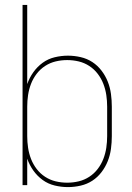

<svg xmlns="http://www.w3.org/2000/svg" viewBox="-20 -755 540 783"><path d="M257 8Q230 8 203 1.5Q176 -5 154 -21Q132 -37 116 -59.5Q100 -82 91 -108V0H72V-735H91V-412Q100 -438 116 -460.5Q132 -483 154 -499Q176 -515 203 -521.5Q230 -528 257 -528Q283 -528 309 -522Q335 -516 356.5 -502Q378 -488 394 -467Q410 -446 419.5 -422Q429 -398 432.5 -372Q436 -346 436 -320V-200Q436 -174 432.5 -148Q429 -122 419.5 -98Q410 -74 394 -53Q378 -32 356.5 -18Q335 -4 309 2Q283 8 257 8ZM254 -10Q278 -10 301 -15.5Q324 -21 344 -34Q364 -47 378.5 -66Q393 -85 401.5 -107Q410 -129 413.5 -152.5Q417 -176 417 -200V-320Q417 -344 413.5 -367.5Q410 -391 401.5 -413Q393 -435 378.5 -454Q364 -473 344 -486Q324 -499 301 -504.5Q278 -510 254 -510Q230 -510 207 -504.5Q184 -499 164 -486Q144 -473 129.5 -454Q115 -435 106.5 -413Q98 -391 94.5 -367.5Q91 -344 91 -320V-200Q91 -176 94.5 -152.5Q98 -129 106.5 -107Q115 -85 129.5 -66Q144 -47 164 -34Q184 -21 207 -15.5Q230 -10 254 -10Z"/></svg>

Font: Iosevka Thin
Style: Regular
Weight: 100
Monospace: yes
Designer: Belleve Invis
Foundry: Belleve Invis
Version: Version 32.5.0; ttfautohint (v1.8.4)